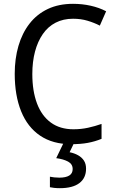

<svg xmlns="http://www.w3.org/2000/svg" viewBox="-20 -744 604 1004"><path d="M362 -646Q311 -646 271 -625.5Q231 -605 204 -566Q177 -527 163 -474Q149 -421 149 -357Q149 -268 173.5 -203Q198 -138 246 -103Q294 -68 364 -68Q404 -68 440.5 -76Q477 -84 511 -96V-18Q477 -4 439.5 3Q402 10 352 10Q256 10 190 -34.5Q124 -79 90.5 -162Q57 -245 57 -358Q57 -437 76.5 -504Q96 -571 134.5 -620.5Q173 -670 230 -697Q287 -724 362 -724Q410 -724 454.5 -714Q499 -704 535 -685L502 -610Q473 -625 438 -635.5Q403 -646 362 -646ZM430 138Q430 187 395 213.5Q360 240 293 240Q277 240 263 238.5Q249 237 241 235V180Q250 182 263.5 183.5Q277 185 290 185Q324 185 342 174Q360 163 360 140Q360 114 336 101Q312 88 274 83L314 0H369L344 52Q369 57 388.5 68Q408 79 419 96Q430 113 430 138Z"/></svg>

Font: Noto Sans Arabic SemiCondensed
Style: Regular
Weight: 400
Width: 4
Designer: Monotype Design Team, Nadine Chahine, Nizar Qandah and Khaled Hosny
Foundry: Monotype Imaging Inc.
Version: Version 2.012